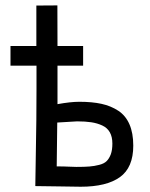

<svg xmlns="http://www.w3.org/2000/svg" viewBox="-20 -692 558 714"><path d="M115.2 -671.4Q118.2 -671.4 151.6 -671.6Q185.1 -671.9 193.4 -671.9Q193.8 -644 193.8 -521H289.1V-447.8H193.8V-304.7Q242.7 -313.5 274.9 -313.5Q322.3 -313.5 357.2 -305.9Q392.1 -298.3 419.7 -280.3Q447.3 -262.2 461.4 -229.7Q475.6 -197.3 475.6 -150.4Q475.6 -68.8 425.8 -33.2Q376 2.4 280.3 2.4Q258.3 2.4 199.7 1.2Q141.1 0 111.3 0Q111.3 -33.7 113.5 -138.7Q115.7 -243.7 115.7 -358.9V-447.8H19V-521H115.2ZM266.6 -240.7 192.9 -236.3Q192.4 -195.3 190.9 -73.2Q219.2 -73.2 233.6 -72.3Q248 -71.3 264.2 -71.3Q293.9 -71.3 312.3 -72.8Q330.6 -74.2 348.9 -78.9Q367.2 -83.5 376.7 -93Q386.2 -102.5 392.1 -118.4Q397.9 -134.3 397.9 -158.2Q397.9 -183.1 388.4 -200Q378.9 -216.8 360.4 -225.3Q341.8 -233.9 319.6 -237.3Q297.4 -240.7 266.6 -240.7Z"/></svg>

Font: Fantasque Sans Mono
Style: Regular
Weight: 400
Monospace: yes
Designer: Jany Belluz
Version: Version 1.8.0 ; ttfautohint (v1.8.2)